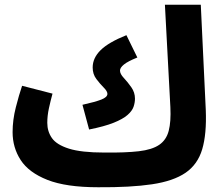

<svg xmlns="http://www.w3.org/2000/svg" viewBox="-20 -767 939 808"><path d="M393 21Q258 21 179.5 -10Q101 -41 67 -93.5Q33 -146 33 -211Q33 -262 46.5 -315Q60 -368 73 -406L201 -373Q193 -344 186 -312Q179 -280 179 -250Q179 -214 198.5 -186Q218 -158 270 -141.5Q322 -125 419 -125Q508 -124 564 -130.5Q620 -137 650 -157.5Q680 -178 690 -216.5Q700 -255 697 -316L674 -747H825L846 -304Q850 -203 831 -139Q812 -75 761 -40Q710 -5 620 8.5Q530 22 393 21ZM355 -222 327 -326Q381 -338 406.5 -348Q432 -358 432 -372Q432 -383 416.5 -398.5Q401 -414 385.5 -434.5Q370 -455 370 -483Q370 -523 403.5 -556Q437 -589 512 -619L558 -525Q518 -509 501.5 -495.5Q485 -482 485 -470Q485 -456 501 -439Q517 -422 532.5 -400Q548 -378 548 -352Q548 -335 542 -317.5Q536 -300 516.5 -283Q497 -266 458.5 -250.5Q420 -235 355 -222Z"/></svg>

Font: Noto Sans Arabic UI Cn XBd
Style: Regular
Weight: 800
Width: 3
Designer: Monotype Design Team, Nadine Chahine and Nizar Qandah
Foundry: Monotype Imaging Inc.
Version: Version 2.010; ttfautohint (v1.8.4.7-5d5b)